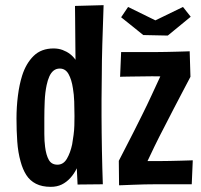

<svg xmlns="http://www.w3.org/2000/svg" viewBox="-20 -715 779 745"><path d="M44 -255Q44 -300 49.5 -343.5Q55 -387 66 -422Q81 -469 110.5 -498Q140 -527 188 -527Q207 -527 223 -521Q239 -515 251.5 -505.5Q264 -496 273 -483Q273 -502 272.5 -529.5Q272 -557 272 -587Q272 -617 271.5 -644.5Q271 -672 271 -692L382 -695Q379 -610 377 -543Q375 -476 375 -423.5Q375 -371 374 -328Q374 -297 374 -264.5Q374 -232 374.5 -198.5Q375 -165 375.5 -131Q376 -97 377 -64.5Q378 -32 379 0L281 1L278 -62Q268 -41 253 -24.5Q238 -8 219.5 1Q201 10 177 10Q143 10 119.5 -2Q96 -14 82 -36Q68 -58 60 -88Q50 -123 47 -165.5Q44 -208 44 -255ZM152 -256Q152 -224 152 -195.5Q152 -167 155 -145Q159 -113 169.5 -94.5Q180 -76 203 -76Q226 -76 239.5 -99Q253 -122 260 -155Q263 -173 265.5 -191.5Q268 -210 268.5 -228.5Q269 -247 269 -265Q269 -293 268 -321Q267 -349 263 -372Q258 -406 246 -427.5Q234 -449 212 -449Q198 -449 188 -441Q178 -433 171.5 -418.5Q165 -404 161 -385Q155 -357 153.5 -323Q152 -289 152 -256ZM515 -10 441 -91Q454 -116 468 -143.5Q482 -171 498.5 -203Q515 -235 533 -272Q551 -308 568 -345Q585 -382 602.5 -419.5Q620 -457 638 -496L719 -417Q704 -389 688 -358Q672 -327 654.5 -294Q637 -261 619 -225Q598 -185 579.5 -147Q561 -109 545 -74.5Q529 -40 515 -10ZM442 4 441 -91Q441 -91 458.5 -91Q476 -91 502.5 -90.5Q529 -90 555.5 -90Q582 -90 598 -90Q616 -90 638.5 -90.5Q661 -91 681 -91.5Q701 -92 714.5 -92.5Q728 -93 728 -93L724 0Q724 0 709.5 0Q695 0 672.5 0Q650 0 626 0Q602 0 583 0Q565 0 541 0.5Q517 1 494.5 2Q472 3 457 3.5Q442 4 442 4ZM446 -417 450 -513Q450 -513 464 -513Q478 -513 499.5 -513Q521 -513 544 -513Q567 -513 586 -513Q604 -513 625.5 -513.5Q647 -514 668 -514.5Q689 -515 702.5 -515.5Q716 -516 716 -516L719 -417Q719 -417 703.5 -417.5Q688 -418 664 -418Q640 -418 614.5 -418.5Q589 -419 570 -419Q552 -419 530.5 -418.5Q509 -418 490 -418Q471 -418 458.5 -417.5Q446 -417 446 -417ZM631 -577 536 -579 450 -648 477 -688 583 -636 690 -688 720 -650Z"/></svg>

Font: Truculenta
Style: Bold
Weight: 700
Designer: Ivan Castro, Eva Sanz & Omnibus-Type Team
Foundry: Omnibus-Type
Version: Version 1.002